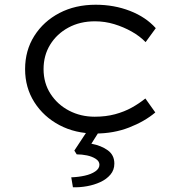

<svg xmlns="http://www.w3.org/2000/svg" viewBox="-20 -554 759 811"><path d="M383 10Q298 10 231 -25.5Q164 -61 125 -122.5Q86 -184 86 -262Q86 -341 125 -402.5Q164 -464 231 -499Q298 -534 384 -534Q462 -534 529 -508Q596 -482 638 -435L595 -376Q571 -401 536.5 -420.5Q502 -440 462.5 -452Q423 -464 381 -464Q318 -464 269 -437.5Q220 -411 192 -365.5Q164 -320 164 -262Q164 -203 193.5 -157.5Q223 -112 272 -86.5Q321 -61 380 -61Q427 -61 466 -71.5Q505 -82 536.5 -99.5Q568 -117 594 -138L636 -79Q591 -41 525.5 -15.5Q460 10 383 10ZM288 237 281 195Q311 194 338 188Q365 182 382.5 170Q400 158 400 142Q400 127 384.5 117Q369 107 347.5 102.5Q326 98 304 98L294 82L358 -15H409L366 53Q408 61 435.5 81Q463 101 463 137Q463 164 446.5 183.5Q430 203 404 215Q378 227 347.5 232.5Q317 238 288 237Z"/></svg>

Font: Lexend Giga Light
Style: Regular
Weight: 300
Version: Version 1.007